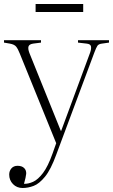

<svg xmlns="http://www.w3.org/2000/svg" viewBox="-20 -710 565 960"><path d="M93 230Q64 230 45 210.5Q26 191 26 163Q26 145 37 132Q48 119 68 119Q89 119 100.5 130Q112 141 111 159Q110 167 107.5 179.5Q105 192 100 209Q121 210 145.5 199Q170 188 195 155Q220 122 243 57L261 6L79 -442Q70 -465 61 -476.5Q52 -488 29 -492L0 -497V-509H185V-497L146 -492Q126 -489 122.5 -477.5Q119 -466 127 -445L284 -56H286L431 -448Q437 -465 435 -477.5Q433 -490 413 -492L370 -497V-509H525V-497L490 -492Q473 -490 467 -481Q461 -472 452 -448L261 64Q234 138 205 173.5Q176 209 148 219.5Q120 230 93 230ZM158 -650V-690H396V-650Z"/></svg>

Font: Display Extralight
Style: Regular
Weight: 200
Designer: Latin by Veronika Burian and Jose Scaglione. Greek by Irene Vlachou. Cyrillic by Vera Evstafieva.
Foundry: TypeTogether
Version: Version 3.002